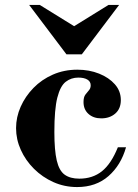

<svg xmlns="http://www.w3.org/2000/svg" viewBox="-20 -744 560 777"><path d="M292 13Q240.9 13 196.2 -7Q151.5 -27 117.4 -61Q83.3 -95 64.2 -137.5Q45 -180 45 -225.5Q45 -270 63.6 -312Q82.2 -354 115.3 -388Q148.3 -422 193.8 -442Q239.3 -462 293 -462Q341.1 -462 381.1 -446Q421 -430 445 -402.7Q469 -375.4 469 -339Q469 -304 446.5 -284.5Q424.1 -265 389.7 -265Q358 -265 338 -283Q318 -301 318 -331Q318 -351 325.5 -361Q333 -371 340 -378.8Q347 -386.6 347 -399Q347 -414 333.5 -422Q320 -430 297 -430Q268 -430 246 -413Q224 -396 212 -349Q200 -302 200 -210Q200 -135.7 209.7 -94.4Q219.4 -53.1 241.7 -37.1Q264 -21 301 -21Q355 -21 392.5 -51Q430 -81 457 -148H490Q469.8 -76 419.2 -31.5Q368.6 13 292 13ZM249 -524 98 -724H141L280 -638L419 -724H462L311 -524Z"/></svg>

Font: Libre Bodoni
Style: Regular
Weight: 400
Designer: Pablo Impallari, Rodrigo Fuenzalida
Foundry: Impallari Type
Version: Version 2.005;gftools[0.9.23]